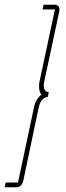

<svg xmlns="http://www.w3.org/2000/svg" viewBox="-40 -760 278 811"><path d="M140 -720 144 -740H194Q199 -740 205 -735.5Q211 -731 211 -719Q211 -713 210 -710L147 -416Q145 -410 145 -399Q145 -371 166 -371L162 -351Q132 -347 123 -304L59 1Q52 31 30 31H-20L-16 11H36L103 -304Q109 -340 135 -360Q125 -372 125 -394Q125 -410 127 -416L192 -720Z"/></svg>

Font: Raleway-v4020 Thin
Style: Italic
Weight: 250
Italic angle: -12°
Designer: Matt McInerney, Pablo Impallari, Rodrigo Fuenzalida
Foundry: Matt McInerney, Pablo Impallari, Rodrigo Fuenzalida
Version: Version 4.020;PS 004.020;hotconv 1.0.88;makeotf.lib2.5.64775